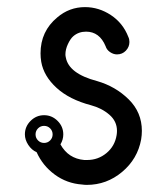

<svg xmlns="http://www.w3.org/2000/svg" viewBox="-20 -520 469 540"><path d="M341 -416Q326 -455 292 -477.5Q258 -500 219 -500Q175 -500 141 -471Q94 -432 94 -370Q94 -358 96 -346Q103 -306 139 -273Q175 -240 236 -224Q266 -216 287.5 -197.5Q309 -179 309 -152Q309 -146 308 -140Q303 -109 279.5 -89.5Q256 -70 225 -70Q221 -70 217 -70Q172 -74 150 -114Q158 -127 158 -142Q158 -164 142 -180Q126 -196 104 -196Q82 -196 66 -180Q50 -164 50 -142Q50 -127 59.5 -112.5Q69 -98 83 -92Q100 -54 134 -29Q168 -4 211 -1Q218 0 224 0Q280 0 323.5 -36.5Q367 -73 377 -128Q379 -140 379 -152Q379 -204 342 -240.5Q305 -277 253 -292Q173 -313 165 -359Q164 -363 164 -367Q164 -381 171 -396Q178 -411 186 -418Q201 -431 222 -431Q260 -431 277 -390Q280 -380 289.5 -373.5Q299 -367 309 -367Q324 -367 334 -377.5Q344 -388 344 -402Q344 -410 341 -416ZM121 -159Q128 -152 128 -142Q128 -132 121 -125Q114 -118 104 -118Q94 -118 87 -125Q80 -132 80 -142Q80 -152 87 -159Q94 -166 104 -166Q114 -166 121 -159Z"/></svg>

Font: Sakbunderan
Style: Regular
Weight: 400
Version: Version 1.00